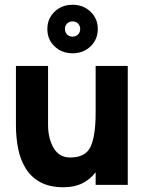

<svg xmlns="http://www.w3.org/2000/svg" viewBox="-20 -777 609 807"><path d="M179 -655Q179 -699 209.5 -728Q240 -757 285 -757Q330 -757 360.5 -728Q391 -699 391 -655Q391 -611 360.5 -582Q330 -553 285 -553Q240 -553 209.5 -582Q179 -611 179 -655ZM317 -655Q317 -669 308 -678Q299 -687 285 -687Q271 -687 262 -678Q253 -669 253 -655Q253 -641 262 -632Q271 -623 285 -623Q299 -623 308 -632Q317 -641 317 -655ZM182 -252Q182 -195 205.5 -155Q229 -115 275 -115Q340 -115 361 -161Q382 -207 382 -303V-500H517V0H382V-53Q359 -23 326 -6.5Q293 10 247 10Q188 10 149 -11.5Q110 -33 87.5 -70Q65 -107 56 -153.5Q47 -200 47 -250V-500H182Z"/></svg>

Font: Haskoy ExtraBold
Style: Regular
Weight: 800
Designer: Ertekin Erdin
Foundry: Ertekin Erdin
Version: Version 2.000; ttfautohint (v1.8.4.7-5d5b)